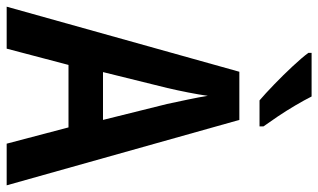

<svg xmlns="http://www.w3.org/2000/svg" viewBox="-214 -764 977 590"><g transform="rotate(90 275.0 -468.5)"><path d="M421 0 371 -190H179L129 0H0L200 -715H348L549 0ZM299 -493Q293 -521 285.5 -556.5Q278 -592 274 -618Q270 -590 263.5 -557Q257 -524 250 -494L201 -296H348ZM276 -937Q287 -915 303.5 -887Q320 -859 337.5 -833Q355 -807 368 -789V-777H288Q268 -794 239 -822Q210 -850 183 -879Q156 -908 142 -927V-937Z"/></g></svg>

Font: Noto Sans Lao Looped Condensed SemiBold
Style: Regular
Weight: 600
Width: 3
Designer: Mark Frömberg, Ben Mitchell
Foundry: The Fontpad Ltd
Version: Version 1.002; ttfautohint (v1.8.4.7-5d5b)